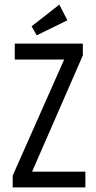

<svg xmlns="http://www.w3.org/2000/svg" viewBox="-20 -812 415 832"><path d="M35 0V-51L258 -554H44V-623H339V-572L119 -68H350V0ZM139 -659 117 -698 237 -792 272 -724Z"/></svg>

Font: Inconsolata Condensed Medium
Style: Regular
Weight: 500
Width: 3
Monospace: yes
Designer: Raph Levien, Cyreal, Brenton Simpson
Foundry: Raph Levien, Cyreal, Google
Version: Version 3.100; ttfautohint (v1.8.4.7-5d5b)